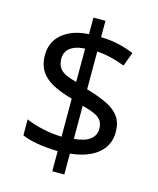

<svg xmlns="http://www.w3.org/2000/svg" viewBox="-120 -844 813 986"><g transform="rotate(15 286.0 -350.5)"><path d="M253 -49Q198 -50 146 -58.5Q94 -67 62 -82V-167Q96 -151 149 -139Q202 -127 253 -126V-328Q187 -346 145 -369.5Q103 -393 82.5 -427Q62 -461 62 -508Q62 -557 85.5 -592Q109 -627 152 -647.5Q195 -668 253 -671V-759H317V-672Q370 -671 413.5 -660.5Q457 -650 493 -635L466 -561Q434 -574 395.5 -583.5Q357 -593 317 -596V-395Q383 -376 427 -354.5Q471 -333 493.5 -301.5Q516 -270 516 -220Q516 -150 464 -106.5Q412 -63 317 -53V58H253ZM317 -131Q376 -137 403 -158.5Q430 -180 430 -214Q430 -239 420 -255.5Q410 -272 385.5 -284Q361 -296 317 -307ZM253 -594Q217 -592 194 -581.5Q171 -571 159.5 -554Q148 -537 148 -515Q148 -489 157.5 -470.5Q167 -452 190 -439.5Q213 -427 253 -417Z"/></g></svg>

Font: eng115
Style: Regular
Weight: 400
Designer: Monotype Design Team
Foundry: Monotype Imaging Inc.
Version: Version 2.013